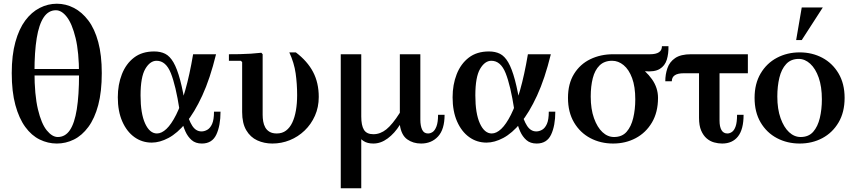

<svg xmlns="http://www.w3.org/2000/svg" viewBox="-20 -760 4594 1030"><path d="M285 10Q237 10 193 -11.5Q149 -33 115.5 -79Q82 -125 62.5 -196.5Q43 -268 43 -368Q43 -464 62.5 -534.5Q82 -605 115.5 -650Q149 -695 193 -717.5Q237 -740 285 -740Q333 -740 376.5 -717.5Q420 -695 454 -650Q488 -605 507 -534.5Q526 -464 526 -368Q526 -268 507 -196.5Q488 -125 454 -79Q420 -33 376.5 -11.5Q333 10 285 10ZM290 -25Q330 -25 355 -62Q380 -99 392 -174Q404 -249 404 -360Q404 -480 385.5 -556Q367 -632 339 -668.5Q311 -705 280 -705Q240 -705 214.5 -667Q189 -629 177 -555.5Q165 -482 165 -375Q165 -251 183.5 -173.5Q202 -96 231 -60.5Q260 -25 290 -25ZM107 -390H454V-355H107Z M794 5Q742 5 701 -24.5Q660 -54 636 -108.5Q612 -163 612 -238Q612 -306 634 -362Q656 -418 699 -451Q742 -484 807 -484Q841 -484 866 -471.5Q891 -459 910.5 -425.5Q930 -392 946.5 -330.5Q963 -269 978 -171H943Q923 -301 896.5 -367.5Q870 -434 820 -434Q785 -434 759.5 -390.5Q734 -347 734 -248Q734 -151 758.5 -97.5Q783 -44 822 -44Q847 -44 873 -68.5Q899 -93 925 -144.5Q951 -196 974 -276.5Q997 -357 1016 -469H1139Q1107 -338 1065 -247Q1023 -156 977 -100.5Q931 -45 884 -20Q837 5 794 5ZM1063 10Q1029 10 1008 -8.5Q987 -27 974.5 -55Q962 -83 955.5 -114.5Q949 -146 943 -171H978Q992 -115 1011.5 -85Q1031 -55 1061 -55Q1077 -55 1092.5 -64Q1108 -73 1118 -95.5Q1128 -118 1128 -161H1163Q1163 -86 1140.5 -38Q1118 10 1063 10Z M1441 10Q1397 10 1360 -7Q1323 -24 1301 -61.5Q1279 -99 1279 -159V-427L1272 -434H1208V-469Q1234 -469 1264.5 -469.5Q1295 -470 1325.5 -472Q1356 -474 1382 -477L1389 -469V-144Q1389 -126 1392 -108.5Q1395 -91 1403 -76.5Q1411 -62 1426 -53Q1441 -44 1465 -44Q1494 -44 1514.5 -59.5Q1535 -75 1548 -102.5Q1561 -130 1567.5 -167.5Q1574 -205 1574 -250Q1574 -310 1566 -366.5Q1558 -423 1532 -479H1567Q1629 -432 1659.5 -374Q1690 -316 1690 -240Q1690 -185 1669.5 -139Q1649 -93 1614 -59.5Q1579 -26 1534.5 -8Q1490 10 1441 10Z M2125 -90Q2097 -45 2060 -17.5Q2023 10 1983 10Q1951 10 1931 -3Q1911 -16 1899 -37Q1887 -58 1882.5 -84Q1878 -110 1878 -135H1808V-469H1918V-135Q1918 -87 1932.5 -63.5Q1947 -40 1983 -40Q2020 -40 2052.5 -66Q2085 -92 2125 -155ZM1918 -268V250H1808V-268ZM2239 10Q2196 10 2164.5 -12.5Q2133 -35 2125 -90V-469H2235V-118Q2235 -85 2244.5 -64.5Q2254 -44 2276 -44Q2289 -44 2301 -52Q2313 -60 2321.5 -82Q2330 -104 2330 -144H2365Q2365 -66 2330 -28Q2295 10 2239 10Z M2590 5Q2538 5 2497 -24.5Q2456 -54 2432 -108.5Q2408 -163 2408 -238Q2408 -306 2430 -362Q2452 -418 2495 -451Q2538 -484 2603 -484Q2637 -484 2662 -471.5Q2687 -459 2706.5 -425.5Q2726 -392 2742.5 -330.5Q2759 -269 2774 -171H2739Q2719 -301 2692.5 -367.5Q2666 -434 2616 -434Q2581 -434 2555.5 -390.5Q2530 -347 2530 -248Q2530 -151 2554.5 -97.5Q2579 -44 2618 -44Q2643 -44 2669 -68.5Q2695 -93 2721 -144.5Q2747 -196 2770 -276.5Q2793 -357 2812 -469H2935Q2903 -338 2861 -247Q2819 -156 2773 -100.5Q2727 -45 2680 -20Q2633 5 2590 5ZM2859 10Q2825 10 2804 -8.5Q2783 -27 2770.5 -55Q2758 -83 2751.5 -114.5Q2745 -146 2739 -171H2774Q2788 -115 2807.5 -85Q2827 -55 2857 -55Q2873 -55 2888.5 -64Q2904 -73 2914 -95.5Q2924 -118 2924 -161H2959Q2959 -86 2936.5 -38Q2914 10 2859 10Z M3269 -469H3467Q3531 -469 3531 -512H3566Q3567 -472 3557 -439.5Q3547 -407 3519 -390Q3491 -373 3437 -378L3388 -383ZM3149 -242Q3149 -175 3166.5 -126Q3184 -77 3212 -51Q3240 -25 3274 -25L3269 10Q3202 10 3147 -19Q3092 -48 3059.5 -103Q3027 -158 3027 -235Q3027 -311 3059.5 -363.5Q3092 -416 3147 -442.5Q3202 -469 3269 -469L3264 -434Q3222 -434 3196.5 -409Q3171 -384 3160 -340.5Q3149 -297 3149 -242ZM3388 -227Q3388 -295 3371 -341Q3354 -387 3325.5 -410.5Q3297 -434 3264 -434L3269 -469Q3336 -450 3390.5 -415.5Q3445 -381 3477.5 -335Q3510 -289 3510 -235Q3510 -158 3477.5 -103Q3445 -48 3390.5 -19Q3336 10 3269 10L3274 -25Q3317 -25 3341.5 -53Q3366 -81 3377 -127Q3388 -173 3388 -227Z M3992 -367H3648Q3584 -367 3584 -324H3549Q3549 -361 3560.5 -394.5Q3572 -428 3602 -448.5Q3632 -469 3687 -469H3992ZM3840 -392V-113Q3840 -80 3850.5 -62Q3861 -44 3882 -44Q3895 -44 3907 -52.5Q3919 -61 3926.5 -82.5Q3934 -104 3934 -144H3969Q3969 -66 3939 -28Q3909 10 3854 10Q3833 10 3811 4Q3789 -2 3771 -17.5Q3753 -33 3741.5 -59.5Q3730 -86 3730 -128V-392Z M4270 -479Q4337 -479 4391.5 -450Q4446 -421 4478.5 -366Q4511 -311 4511 -235Q4511 -158 4478.5 -103Q4446 -48 4391.5 -19Q4337 10 4270 10Q4203 10 4148 -19Q4093 -48 4060.5 -103Q4028 -158 4028 -235Q4028 -311 4060.5 -366Q4093 -421 4148 -450Q4203 -479 4270 -479ZM4275 -25Q4318 -25 4342.5 -53Q4367 -81 4378 -127Q4389 -173 4389 -227Q4389 -295 4372 -343.5Q4355 -392 4326.5 -418Q4298 -444 4265 -444Q4223 -444 4197.5 -416.5Q4172 -389 4161 -343Q4150 -297 4150 -242Q4150 -175 4167.5 -126Q4185 -77 4213 -51Q4241 -25 4275 -25ZM4251 -545 4281 -720H4394L4281 -545Z"/></svg>

Font: Brygada 1918 SemiBold
Style: Regular
Weight: 600
Designer: Mateusz Machalski | Borys Kosmynka | Przemek Hoffer
Foundry: NIEPODLEGLA 2018
Version: Version 3.006